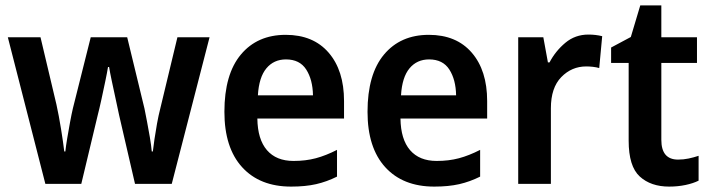

<svg xmlns="http://www.w3.org/2000/svg" viewBox="-20 -681 2631 711"><path d="M421 -255Q416 -279 408.5 -313.5Q401 -348 394 -381Q387 -414 384 -433H380Q377 -414 370 -380.5Q363 -347 355.5 -312.5Q348 -278 342 -255L281 0H148L9 -543H130L189 -294Q198 -253 206 -203.5Q214 -154 218 -120H222Q224 -140 229 -169.5Q234 -199 239.5 -229Q245 -259 250 -280L316 -543H451L515 -279Q519 -259 524.5 -230.5Q530 -202 535 -172.5Q540 -143 542 -120H546Q548 -138 552 -165.5Q556 -193 561.5 -223.5Q567 -254 574 -281L637 -543H756L616 0H480Z M1038 -552Q1140 -552 1197 -486Q1254 -420 1254 -307V-242H933Q934 -165 968.5 -125Q1003 -85 1067 -85Q1112 -85 1149.5 -95Q1187 -105 1228 -126V-27Q1190 -8 1150.5 1Q1111 10 1058 10Q942 10 876.5 -62Q811 -134 811 -267Q811 -406 872 -479Q933 -552 1038 -552ZM1039 -461Q994 -461 966.5 -428Q939 -395 935 -328H1139Q1138 -386 1114 -423.5Q1090 -461 1039 -461Z M1568 -552Q1670 -552 1727 -486Q1784 -420 1784 -307V-242H1463Q1464 -165 1498.5 -125Q1533 -85 1597 -85Q1642 -85 1679.5 -95Q1717 -105 1758 -126V-27Q1720 -8 1680.5 1Q1641 10 1588 10Q1472 10 1406.5 -62Q1341 -134 1341 -267Q1341 -406 1402 -479Q1463 -552 1568 -552ZM1569 -461Q1524 -461 1496.5 -428Q1469 -395 1465 -328H1669Q1668 -386 1644 -423.5Q1620 -461 1569 -461Z M2159 -553Q2186 -553 2210 -547L2199 -429Q2189 -432 2176 -433.5Q2163 -435 2151 -435Q2097 -435 2058.5 -395.5Q2020 -356 2020 -280V0H1899V-543H1992L2009 -450H2015Q2037 -492 2073.5 -522.5Q2110 -553 2159 -553Z M2491 -90Q2511 -90 2530 -94Q2549 -98 2567 -104V-12Q2547 -2 2518.5 4Q2490 10 2458 10Q2390 10 2349 -27.5Q2308 -65 2308 -160V-448H2243V-505L2316 -544L2351 -661H2429V-543H2561V-448H2429V-163Q2429 -90 2491 -90Z"/></svg>

Font: Noto Sans Arabic UI SmCn SmBd
Style: Regular
Weight: 600
Width: 4
Designer: Monotype Design Team, Nadine Chahine and Nizar Qandah
Foundry: Monotype Imaging Inc.
Version: Version 2.010; ttfautohint (v1.8.4.7-5d5b)